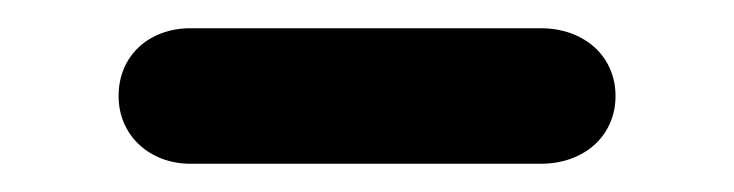

<svg xmlns="http://www.w3.org/2000/svg" viewBox="-20 -348 520 136"><path d="M115 -328C86 -328 64 -309 64 -280C64 -252 86 -232 115 -232H363C394 -232 416 -252 416 -280C416 -308 394 -328 363 -328Z"/></svg>

Font: Dongle
Style: Bold
Weight: 700
Designer: Yanghee Ryu
Foundry: Yanghee Ryu
Version: Version 2.000